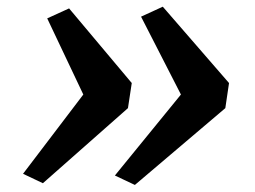

<svg xmlns="http://www.w3.org/2000/svg" viewBox="-20 -582 744 560"><path d="M373.4 -42.6 315.1 -70.1 507.7 -306.3 391.4 -533.4 454.8 -562.5 648 -339.8 637.2 -266.6ZM105.1 -47.6 47.2 -75.1 223 -306.3 117.7 -528.4 181.5 -557.5 364.3 -339.8 353.2 -266.6Z"/></svg>

Font: Merriweather Light
Style: Italic
Weight: 300
Italic angle: -7.8°
Designer: Eben Sorkin
Foundry: Eben Sorkin
Version: Version 2.101